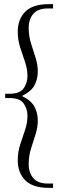

<svg xmlns="http://www.w3.org/2000/svg" viewBox="-20 -760 282 930"><path d="M218 150Q138 150 102 113Q66 76 66 17Q66 -24 78 -60.5Q90 -97 101.5 -131Q113 -165 113 -199Q113 -233 94.5 -259Q76 -285 27 -285H5V-306H27Q76 -306 94.5 -332Q113 -358 113 -391Q113 -425 101.5 -459Q90 -493 78 -529.5Q66 -566 66 -607Q66 -666 102 -703Q138 -740 218 -740H237V-719H210Q164 -719 141.5 -693Q119 -667 119 -625Q119 -586 130 -550.5Q141 -515 152 -481.5Q163 -448 163 -413Q163 -376 146.5 -346Q130 -316 86 -295Q130 -274 146.5 -244Q163 -214 163 -177Q163 -142 152 -108.5Q141 -75 130 -39.5Q119 -4 119 35Q119 77 141.5 103Q164 129 210 129H237V150Z"/></svg>

Font: Spectral SC Light
Style: Regular
Weight: 300
Designer: Jean-Baptiste Levee
Foundry: Production Type
Version: Version 2.001